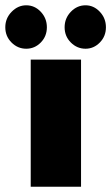

<svg xmlns="http://www.w3.org/2000/svg" viewBox="-81 -705 420 725"><path d="M-61 -602Q-61 -636 -37 -660.5Q-13 -685 18 -685Q50 -685 73 -660.5Q96 -636 96 -602Q96 -568 73 -544.5Q50 -521 18 -521Q-14 -521 -37.5 -544.5Q-61 -568 -61 -602ZM163 -602Q163 -636 186.5 -660.5Q210 -685 242 -685Q273 -685 296 -660.5Q319 -636 319 -602Q319 -568 296 -544.5Q273 -521 242 -521Q210 -521 186.5 -544.5Q163 -568 163 -602ZM35 -480H225V0H35Z"/></svg>

Font: Readiness ExtraBold
Style: Regular
Weight: 800
Designer: Katatrad Team
Foundry: CadsonDemak
Version: Version 1.00;January 16, 2020;FontCreator 12.0.0.2550 64-bit